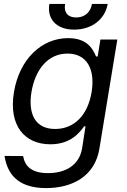

<svg xmlns="http://www.w3.org/2000/svg" viewBox="-20 -748 652 984"><path d="M216.6 215.9C350.9 215.9 465.9 155.2 489.3 14.9L581.3 -545.5H494.7L480.5 -458.5H472.3C458.8 -488.3 434.3 -552.6 329.2 -552.6C192.8 -552.6 79.5 -444.6 51.5 -275.9C23.1 -104 106.2 -8.5 238.3 -8.5C343 -8.5 388.1 -69.2 411.2 -100.5H418.3L401.3 9.2C387.4 100.1 314.3 139.2 226.2 139.2C138.1 139.2 107.2 100.9 98.4 51.8L3.2 51.1C21 165.5 94.5 215.9 216.6 215.9ZM141.3 -276.6C159.4 -386 221.6 -473.4 326 -473.4C425.8 -473.4 468.4 -392.8 449.6 -276.6C430 -158 361.2 -87 262.4 -87C158.7 -87 123.2 -166.9 141.3 -276.6ZM233 -728C220.2 -650.6 268.8 -596.2 359.7 -596.2C452.1 -596.2 518.8 -650.6 532 -728H451.3C445.3 -691.4 420.5 -658.7 370.4 -658.7C320.7 -658.7 307.2 -691.4 313.6 -728Z"/></svg>

Font: Margiela Sans Text
Style: Italic
Weight: 400
Italic angle: -9.39999°
Designer: Stefan Endress, Andreas Faust
Version: Version 1.100;FEAKit 1.0